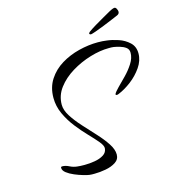

<svg xmlns="http://www.w3.org/2000/svg" viewBox="-114 -827 846 953"><g transform="rotate(-15 309.5 -351.0)"><path d="M255 34Q248 34 240.5 34Q233 34 228 33Q219 32 198 26Q177 20 154.5 10.5Q132 1 116.5 -11Q101 -23 101 -37Q101 -43 108 -43Q125 -43 142.5 -34Q160 -25 179 -23Q187 -22 196.5 -21.5Q206 -21 218 -21Q243 -21 270 -25.5Q297 -30 316 -42Q335 -54 336 -76Q336 -90 318 -111.5Q300 -133 272.5 -161.5Q245 -190 218 -224.5Q191 -259 172.5 -299Q154 -339 154 -382Q154 -436 180 -476Q206 -516 248 -541.5Q290 -567 340 -579.5Q390 -592 438 -592Q462 -592 483 -589Q510 -586 541.5 -575.5Q573 -565 596 -543.5Q619 -522 619 -487Q619 -450 595.5 -416Q572 -382 538.5 -356.5Q505 -331 473 -318Q467 -315 461 -315Q456 -317 456 -320Q461 -331 480.5 -350.5Q500 -370 523.5 -394Q547 -418 564.5 -445.5Q582 -473 582 -500Q582 -518 569 -527.5Q556 -537 538.5 -542Q521 -547 508 -549Q502 -550 496 -550Q490 -550 483 -550Q438 -550 386.5 -534.5Q335 -519 289 -491Q243 -463 214 -424.5Q185 -386 185 -339Q185 -311 205 -279.5Q225 -248 255 -215Q285 -182 315 -149.5Q345 -117 365 -86.5Q385 -56 385 -30Q385 -5 363.5 9Q342 23 311.5 28.5Q281 34 255 34ZM417 -639Q408 -639 408 -646Q409 -648 411 -650Q413 -652 414 -653Q429 -664 451.5 -677.5Q474 -691 497 -704Q520 -717 534 -725Q547 -732 553 -734Q559 -736 563 -736Q569 -735 573 -726.5Q577 -718 577 -713Q577 -706 573.5 -702Q570 -698 565 -696Q558 -693 535.5 -683.5Q513 -674 487 -663.5Q461 -653 440.5 -646Q420 -639 417 -639Z"/></g></svg>

Font: Hurricane
Style: Regular
Weight: 400
Designer: Robert E. Leuschke
Foundry: Robert E. Leuschke
Version: Version 1.010; ttfautohint (v1.8.3)